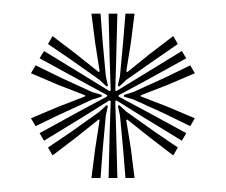

<svg xmlns="http://www.w3.org/2000/svg" viewBox="-20 -822 322 274"><path d="M135 -568 136.5 -633.5 138 -677.8 136.2 -678.8 98.5 -655.2 42.8 -621.2 36.5 -632 94 -663.5 133 -684.5V-686.2L93.8 -707.5L36.5 -738.8L42.8 -749.2L98.5 -715.2L136.2 -692L138 -693L136.5 -737.5L135 -802.5H147.5L145.8 -737.2L144.5 -693L146 -692L184 -715.2L239.5 -749.2L245.8 -738.8L188.5 -707.2L149.2 -686V-684.2L188.5 -663.2L245.8 -632L239.5 -621.2L183.8 -655.2L146 -678.8L144.5 -677.8L145.8 -633.2L147.5 -568ZM132.2 -698.5 121.8 -708.2 81 -737 48.5 -759.2 55 -770.5 88.2 -745.2 120.8 -719.2 122.2 -720.2 115.8 -761 110.5 -802.5H123.5L126.5 -762.5L131 -713.5L134 -699.8ZM150.2 -698.5 148.2 -699.8 151.2 -713.5 155.8 -762.8 159 -802.5H172L166.8 -761.2L160.2 -720.2L161.8 -719.2L194 -745.2L227.2 -770.5L233.8 -759.2L200.5 -736.2L160.5 -708.2ZM30.8 -642 24.2 -653.2 62.8 -669.5 101.5 -684.5V-686L62.8 -701L24.2 -717.5L30.8 -728.8L67.2 -711L111.8 -690.5L125.2 -686.5V-684.2L111.8 -680L66.5 -659.2ZM251.5 -642 214.5 -660 170.5 -680 157 -684V-686.5L170.5 -690.8L215.5 -711.2L251.5 -728.8L258 -717.5L219.5 -701L180.8 -686V-684.5L219.5 -669.5L258 -653.2ZM110.5 -568 115.8 -609.5 122.2 -650.8 120.8 -651.5 88.2 -625.5 55 -600.2 48.5 -611.5 81.5 -633.8 121.8 -662.5 132.2 -672 134 -670.8 131 -657.2 126.5 -607.8 123.5 -568ZM159 -568 155.8 -608.2 151.2 -657.2 148.2 -670.8 150.2 -672 160.5 -662.5 201 -633.8 233.8 -611.5 227.2 -600.2 194.2 -625.5 161.5 -651.5 160.2 -650.5 166.8 -609.5 172 -568Z"/></svg>

Font: Big Shoulders Inline Text
Style: Regular
Weight: 400
Designer: Patric King
Foundry: XO Type Co
Version: Version 1.000